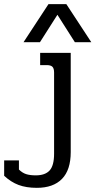

<svg xmlns="http://www.w3.org/2000/svg" viewBox="-41 -734 459 923"><path d="M192 -714H278L398 -531H319L235 -663L151 -531H72ZM-21 111V37H50V81Q66 97 84.5 103Q103 109 131 109Q176 109 197.5 85.5Q219 62 219 5V-385Q219 -405 211 -413Q203 -421 184 -421H152V-480H299V-3Q299 83 257 126Q215 169 136 169Q85 169 48 155Q11 141 -21 111Z"/></svg>

Font: Pridi Light
Style: Regular
Weight: 300
Designer: Katatrad Team
Foundry: CadsonDemak
Version: Version 1.003